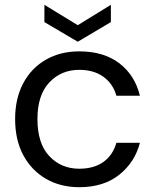

<svg xmlns="http://www.w3.org/2000/svg" viewBox="-20 -771 647 800"><path d="M43 -275Q43 -361 77 -424.5Q111 -488 171.5 -522.5Q232 -557 310 -557Q412 -557 477 -507.5Q542 -458 563 -372H465Q451 -422 411 -451Q371 -480 310 -480Q235 -480 185.5 -427.5Q136 -375 136 -275Q136 -173 185.5 -120.5Q235 -68 310 -68Q371 -68 410.5 -96Q450 -124 465 -176H563Q542 -95 477 -43Q412 9 310 9Q232 9 171.5 -26Q111 -61 77 -124.5Q43 -188 43 -275ZM442 -751V-679L304 -597L165 -679V-751L304 -666Z"/></svg>

Font: Poppins
Style: Regular
Weight: 400
Designer: Ninad Kale (Devanagari), Jonny Pinhorn (Latin)
Version: Version 5.002